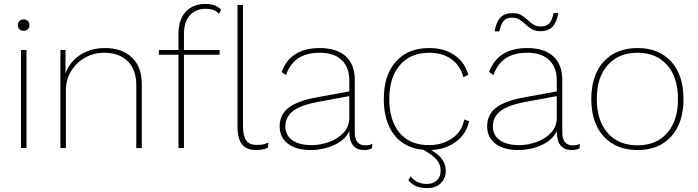

<svg xmlns="http://www.w3.org/2000/svg" viewBox="-20 -755 3558 979"><path d="M71 -627Q71 -640 79.5 -648Q88 -656 101 -656Q114 -656 122 -648Q130 -640 130 -627Q130 -614 122 -606Q114 -598 101 -598Q87 -598 79 -606Q71 -614 71 -627ZM115 0H87V-500H115Z M703 -327V0H675V-320Q675 -400 631 -443Q587 -486 511 -486Q457 -486 412.5 -460.5Q368 -435 342 -391.5Q316 -348 316 -294V0H288V-500H314V-380Q335 -440 389 -475Q443 -510 515 -510Q602 -510 652.5 -462Q703 -414 703 -327Z M918 -500H1100V-476H918V0H890V-476H790V-500H890V-583Q890 -654 926.5 -694.5Q963 -735 1029 -735Q1080 -735 1107 -706L1097 -684Q1084 -698 1068.5 -704Q1053 -710 1030 -710Q977 -710 947.5 -676.5Q918 -643 918 -582ZM1219 -112Q1219 -61 1235.5 -38.5Q1252 -16 1288 -16Q1308 -16 1320.5 -18.5Q1333 -21 1349 -28L1346 -2Q1322 10 1285 10Q1237 10 1214 -19Q1191 -48 1191 -110V-730H1219Z M1879 -22 1877 1Q1862 10 1837 10Q1761 10 1761 -86V-87Q1740 -41 1684 -15.5Q1628 10 1565 10Q1491 10 1448.5 -22Q1406 -54 1406 -111Q1406 -170 1450.5 -205Q1495 -240 1592 -258L1761 -289V-345Q1761 -412 1722 -449Q1683 -486 1610 -486Q1544 -486 1501.5 -458.5Q1459 -431 1438 -372L1416 -388Q1461 -510 1610 -510Q1696 -510 1742.5 -468.5Q1789 -427 1789 -347V-79Q1789 -47 1802.5 -30.5Q1816 -14 1841 -14Q1867 -14 1879 -22ZM1761 -154V-265L1605 -236Q1515 -220 1475 -189.5Q1435 -159 1435 -111Q1435 -65 1470.5 -40Q1506 -15 1570 -15Q1612 -15 1656.5 -30.5Q1701 -46 1731 -77.5Q1761 -109 1761 -154Z M2178 10Q2218 33 2235.5 59Q2253 85 2253 116Q2253 155 2227 179.5Q2201 204 2159 204Q2127 204 2103.5 195Q2080 186 2062 164L2074 144Q2091 165 2111 174Q2131 183 2157 183Q2188 183 2207.5 164.5Q2227 146 2227 115Q2227 85 2208 61Q2189 37 2139 9Q2042 0 1989.5 -68Q1937 -136 1937 -250Q1937 -372 1998.5 -441Q2060 -510 2169 -510Q2244 -510 2296.5 -474.5Q2349 -439 2368 -374L2343 -361Q2327 -421 2281.5 -453.5Q2236 -486 2169 -486Q2073 -486 2019 -423Q1965 -360 1965 -250Q1965 -139 2018 -77Q2071 -15 2167 -15Q2236 -15 2286.5 -50.5Q2337 -86 2347 -146L2372 -137Q2358 -72 2305 -32.5Q2252 7 2178 10Z M2937 -22 2935 1Q2920 10 2895 10Q2819 10 2819 -86V-87Q2798 -41 2742 -15.5Q2686 10 2623 10Q2549 10 2506.5 -22Q2464 -54 2464 -111Q2464 -170 2508.5 -205Q2553 -240 2650 -258L2819 -289V-345Q2819 -412 2780 -449Q2741 -486 2668 -486Q2602 -486 2559.5 -458.5Q2517 -431 2496 -372L2474 -388Q2519 -510 2668 -510Q2754 -510 2800.5 -468.5Q2847 -427 2847 -347V-79Q2847 -47 2860.5 -30.5Q2874 -14 2899 -14Q2925 -14 2937 -22ZM2819 -154V-265L2663 -236Q2573 -220 2533 -189.5Q2493 -159 2493 -111Q2493 -65 2528.5 -40Q2564 -15 2628 -15Q2670 -15 2714.5 -30.5Q2759 -46 2789 -77.5Q2819 -109 2819 -154ZM2737 -596Q2710 -596 2693 -605.5Q2676 -615 2657 -633Q2639 -649 2625.5 -657Q2612 -665 2592 -665Q2562 -665 2548 -648.5Q2534 -632 2526 -595H2502Q2510 -643 2531.5 -665.5Q2553 -688 2593 -688Q2620 -688 2637 -678.5Q2654 -669 2673 -651Q2689 -636 2703 -628Q2717 -620 2737 -620Q2767 -620 2781.5 -636.5Q2796 -653 2803 -689H2827Q2819 -642 2797.5 -619Q2776 -596 2737 -596Z M3465 -250Q3465 -128 3402.5 -59Q3340 10 3231 10Q3121 10 3058 -59.5Q2995 -129 2995 -250Q2995 -371 3058 -440.5Q3121 -510 3231 -510Q3340 -510 3402.5 -441Q3465 -372 3465 -250ZM3023 -250Q3023 -140 3078.5 -77Q3134 -14 3231 -14Q3327 -14 3382 -77Q3437 -140 3437 -250Q3437 -360 3382 -423Q3327 -486 3231 -486Q3134 -486 3078.5 -423Q3023 -360 3023 -250Z"/></svg>

Font: Work Sans ExtraLight
Style: Regular
Weight: 280
Designer: Wei Huang
Foundry: Wei Huang
Version: Version 1.500